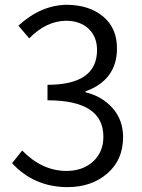

<svg xmlns="http://www.w3.org/2000/svg" viewBox="-20 -766 589 799"><path d="M261.7 12.7Q122.1 12.7 30.3 -86.9L72.3 -139.6Q155.3 -54.7 256.8 -54.7Q324.2 -54.7 367.2 -93.8Q410.2 -132.8 410.2 -197.3Q410.2 -348.6 177.7 -348.6V-413.1Q383.8 -413.1 383.8 -557.6Q383.8 -612.3 349.6 -645.5Q315.4 -678.7 255.9 -679.7Q171.9 -678.7 101.6 -606.4L56.6 -659.2Q150.4 -745.1 258.8 -746.1Q351.6 -745.1 409.2 -697.3Q466.8 -649.4 466.8 -564.5Q466.8 -433.6 335.9 -385.7V-381.8Q403.3 -366.2 447.8 -316.9Q492.2 -267.6 492.2 -195.3Q492.2 -100.6 426.3 -43.9Q360.4 12.7 261.7 12.7Z"/></svg>

Font: Gen Shin Gothic Normal
Style: Regular
Weight: 300
Designer: [Source Han Sans]
Ryoko NISHIZUKA  (kana & ideographs); Paul D. Hunt (Latin, Greek & Cyrillic); Wenlong ZHANG  (bopomofo
Version: Version 1.002.20150607